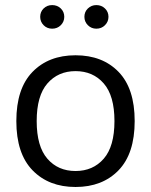

<svg xmlns="http://www.w3.org/2000/svg" viewBox="-20 -726 590 751"><path d="M275.4 -509.8Q380.9 -509.8 443.8 -444.8Q506.8 -379.9 506.8 -252.4Q506.8 -125 443.6 -59.8Q380.4 5.4 275.4 5.4Q170.9 5.4 107.4 -59.8Q43.9 -125 43.9 -252.4Q43.9 -379.9 107.2 -444.8Q170.4 -509.8 275.4 -509.8ZM275.4 -447.8Q207.5 -447.8 165.5 -399.7Q123.5 -351.6 123.5 -252.4Q123.5 -153.3 165.3 -105.2Q207 -57.1 275.4 -57.1Q343.8 -57.1 385.7 -105.2Q427.7 -153.3 427.7 -252.4Q427.7 -351.6 385.7 -399.7Q343.8 -447.8 275.4 -447.8ZM137.2 -660.2Q137.2 -679.7 150.6 -692.9Q164.1 -706.1 184.1 -706.1Q204.1 -706.1 217.8 -692.9Q231.4 -679.7 231.4 -660.2Q231.4 -641.1 217.8 -627.4Q204.1 -613.8 184.1 -613.8Q164.1 -613.8 150.6 -627.4Q137.2 -641.1 137.2 -660.2ZM310.1 -660.2Q310.1 -679.7 323.7 -692.9Q337.4 -706.1 356.9 -706.1Q377 -706.1 390.6 -692.9Q404.3 -679.7 404.3 -660.2Q404.3 -641.1 390.6 -627.4Q377 -613.8 356.9 -613.8Q337.4 -613.8 323.7 -627.4Q310.1 -641.1 310.1 -660.2Z"/></svg>

Font: Estedad-FD Regular
Style: FD-Regular
Weight: 400
Designer: Amin Abedi
Version: Version 7.3